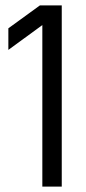

<svg xmlns="http://www.w3.org/2000/svg" viewBox="-20 -692 318 712"><path d="M209 -672V0H137V-599L11 -507V-587L128 -672Z"/></svg>

Font: Khand
Style: Regular
Weight: 400
Designer: Devanagari: Sanchit Sawaria, Jyotish Sonowal; Latin: Satya Rajpurohit
Foundry: Indian Type Foundry
Version: Version 1.101;PS 1.0;hotconv 1.0.78;makeotf.lib2.5.61930; tt